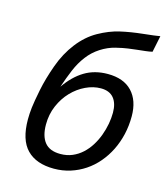

<svg xmlns="http://www.w3.org/2000/svg" viewBox="-107 -788 765 880"><g transform="rotate(15 275.0 -347.5)"><path d="M162.1 -361.8Q200.2 -417 247.8 -445.8Q295.4 -474.6 357.9 -474.6Q433.1 -474.6 473.1 -432.4Q513.2 -390.1 513.2 -314.9Q513.2 -270.5 503.7 -229.2Q494.1 -188 476.3 -152.1Q458.5 -116.2 433.1 -86.4Q407.7 -56.6 376.2 -35.6Q344.7 -14.6 307.9 -2.9Q271 8.8 230 8.8Q146 8.8 101.6 -36.6Q57.1 -82 57.1 -179.2Q57.1 -205.6 60.5 -235.4Q64 -265.1 75.4 -322.3Q86.9 -379.4 110.4 -444.6Q133.8 -509.8 172.6 -559.8Q211.4 -609.9 261 -637.7Q310.5 -665.5 359.4 -676.8Q408.2 -688 466.3 -694.1Q524.4 -700.2 544.9 -704.1L528.8 -626Q514.6 -622.6 496.6 -620.6Q478.5 -618.7 459 -616.5Q439.5 -614.3 417 -611.3Q394.5 -608.4 359.6 -599.9Q324.7 -591.3 291.5 -570.1Q258.3 -548.8 234.4 -517.3Q210.4 -485.8 193.8 -446.3Q177.2 -406.7 162.1 -361.8ZM425.8 -309.1Q425.8 -353.5 405.3 -378.2Q384.8 -402.8 344.2 -402.8Q308.1 -402.8 272.2 -385.7Q236.3 -368.7 207.5 -338.6Q178.7 -308.6 160.9 -267.3Q143.1 -226.1 143.1 -177.7Q143.1 -123 166.7 -93.5Q190.4 -64 241.2 -64Q272.5 -64 298.1 -75Q323.7 -85.9 344.2 -104.7Q364.7 -123.5 380.1 -148.2Q395.5 -172.9 405.5 -200.2Q415.5 -227.5 420.7 -255.6Q425.8 -283.7 425.8 -309.1Z"/></g></svg>

Font: Code New Roman
Style: Italic
Weight: 400
Italic angle: -11°
Monospace: yes
Designer: Sam Radian
Foundry: Code New Roman
Version: Version 1.508 October 19, 2014